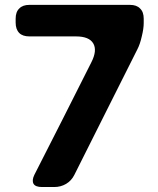

<svg xmlns="http://www.w3.org/2000/svg" viewBox="-20 -753 635 773"><path d="M279.3 -48.8Q267.6 -25.4 246.1 -12.7Q224.6 0 198.2 0Q181.6 0 149.4 0Q123 0 115.2 -12.7Q107.4 -26.4 118.2 -48.8Q175.8 -162.1 233.4 -275.4Q291 -388.7 347.7 -502Q372.1 -549.8 355.5 -578.1Q338.9 -606.4 286.1 -606.4Q223.6 -606.4 98.6 -606.4Q71.3 -606.4 57.6 -620.1Q43 -634.8 43 -662.1Q43 -667 43 -677.7Q43 -705.1 57.6 -718.8Q71.3 -733.4 98.6 -733.4Q233.4 -733.4 502.9 -733.4Q530.3 -733.4 543.9 -718.8Q558.6 -705.1 558.6 -677.7Q558.6 -671.9 558.6 -660.2Q558.6 -637.7 550.8 -606.4Q543.9 -575.2 533.2 -554.7Q469.7 -428.7 406.2 -301.8Q342.8 -175.8 279.3 -48.8Z"/></svg>

Font: DeepSea
Style: Bold
Weight: 700
Designer: Stem
Version: Version 3.019;git-0a5106e0b